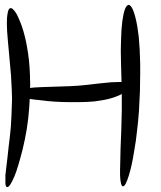

<svg xmlns="http://www.w3.org/2000/svg" viewBox="-20 -768 656 782"><path d="M503 -748Q504 -748 504 -748Q510 -748 517 -737Q525 -723 532 -695Q540 -663 545 -619Q550 -568 551 -507Q551 -497 551 -487Q551 -478 551 -470Q551 -431 550 -398Q548 -355 546 -316Q543 -274 538 -234Q534 -194 527 -156Q517 -91 504 -51Q491 -9 481 -9Q471 -9 469 -53Q469 -63 469 -75Q469 -101 471 -162Q473 -213 474 -239Q475 -283 476 -319Q476 -338 476 -358Q476 -371 476 -385Q465 -379 451 -374Q425 -364 392 -359Q366 -354 336 -353Q318 -352 302 -352Q293 -352 284 -352Q274 -352 264 -352Q235 -352 203 -354Q173 -356 143 -360Q121 -362 101 -365Q100 -347 99 -330Q96 -286 89 -242Q82 -200 72 -159Q64 -127 55 -97Q47 -69 38 -48Q29 -27 22 -16.5Q15 -6 10 -6Q9 -6 9 -6Q4 -6 2 -19Q2 -25 2 -33Q2 -42 2 -55Q4 -73 8 -106Q9 -115 11.5 -136Q14 -157 15 -169Q21 -215 24 -250Q27 -294 28 -334Q29 -349 29 -365Q29 -383 28 -400Q27 -431 25 -459Q23 -484 20 -515Q13 -590 12 -603Q8 -645 8 -670Q8 -674 8 -677Q8 -700 11 -714Q14 -731 20 -734Q27 -738 36 -727Q47 -716 57 -691Q70 -663 80 -624Q86 -601 90 -577Q95 -550 98 -522Q101 -493 102 -463Q103 -441 103 -420Q103 -415 102 -410Q121 -412 145 -413Q160 -413 204 -415Q241 -416 264 -417Q283 -418 299 -419Q316 -420 331 -422Q360 -425 383 -428Q414 -431 433 -433Q454 -434 468 -434Q470 -434 472 -434Q472 -434 475 -434Q475 -454 474 -469Q473 -489 473 -506Q472 -536 472 -562Q472 -585 473 -606Q474 -649 478 -680Q482 -710 488 -728Q494 -745 501 -747Q502 -748 503 -748Z"/></svg>

Font: EptKazoo
Style: Medium
Weight: 500
Version: Version 001.000